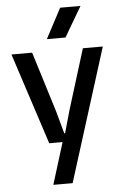

<svg xmlns="http://www.w3.org/2000/svg" viewBox="-61 -764 639 1007"><g transform="rotate(-5 258.5 -261.0)"><path d="M178.2 200.2 246.1 -19H175.8L19 -500H127.9L226.1 -183.1L258.8 -64H263.2L296.9 -183.1L395 -500H500L279.8 200.2ZM210.9 -564 294.9 -722.2H401.9L309.1 -564Z"/></g></svg>

Font: TASA Orbiter Deck Medium
Style: Regular
Weight: 500
Designer: Weizhong Zhang
Version: Version 1.000;Glyphs 3.1.2 (3151)